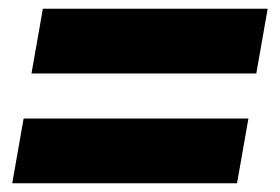

<svg xmlns="http://www.w3.org/2000/svg" viewBox="-20 -477 640 439"><path d="M52 -309 78 -457H592L566 -309ZM8 -58 34 -206H548L522 -58Z"/></svg>

Font: Livvic Black
Style: Italic
Weight: 900
Italic angle: -10°
Designer: Jacques Le Bailly, Baron von Fonthausen
Version: Version 1.001; ttfautohint (v1.8.2)